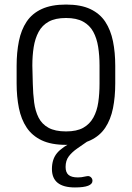

<svg xmlns="http://www.w3.org/2000/svg" viewBox="-20 -626 580 843"><path d="M486 -337Q486 -396 476 -445Q466 -494 442.5 -530Q419 -566 377 -586Q335 -606 270 -606Q206 -606 163.5 -586.5Q121 -567 97 -531Q73 -495 63 -445.5Q53 -396 53 -337V-260Q53 -201 63 -151.5Q73 -102 97 -66Q121 -30 163 -10Q205 10 270 10Q334 10 376 -9.5Q418 -29 442 -65Q466 -101 476 -150.5Q486 -200 486 -260ZM124 -259 122 -338Q122 -382 128 -419.5Q134 -457 149.5 -486Q165 -515 194 -531Q223 -547 270 -547Q316 -547 345 -531Q374 -515 389.5 -486.5Q405 -458 411 -420Q417 -382 417 -338V-259Q417 -215 411.5 -177Q406 -139 390 -110Q374 -81 345.5 -65Q317 -49 270 -49Q222 -49 193 -65Q164 -81 149.5 -109.5Q135 -138 130 -176Q125 -214 124 -259ZM368 -8H309Q253 19 230.5 46Q208 73 208 116Q208 197 309 197Q348 197 367 189.5Q386 182 386 168Q386 159 380 153Q374 147 366 147Q365 147 363 147.5Q361 148 359 148Q346 151 338 152Q330 153 322 153Q294 153 281 142Q268 131 268 107Q268 79 282 60.5Q296 42 319 26Q342 10 368 -8Z"/></svg>

Font: Beiruti
Style: Regular
Weight: 400
Designer: Arlette Boutros
Foundry: Boutros
Version: Version 1.41